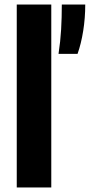

<svg xmlns="http://www.w3.org/2000/svg" viewBox="-20 -828 396 848"><path d="M54 0V-808H206.5V0ZM238.5 -590Q247 -646 250 -698.5Q253 -751 253 -808H356.5Q356.5 -748.5 347.5 -691.8Q338.5 -635 322.5 -590Z"/></svg>

Font: Encode Sans SemiCondensed SemiCondensed
Style: Bold
Weight: 700
Width: 4
Designer: Multiple Designers
Foundry: Impallari Type
Version: Version 3.000; ttfautohint (v1.8.3) -l 8 -r 50 -G 200 -x 14 